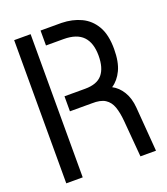

<svg xmlns="http://www.w3.org/2000/svg" viewBox="-130 -791 767 882"><g transform="rotate(-20 253.5 -350.0)"><path d="M404.6 0 389.6 -178Q386 -220 375.9 -248.6Q365.8 -277.2 343.1 -291.8Q320.4 -306.4 278 -305.2H171V-378.6H272.2Q330.4 -378.6 356.3 -409.7Q382.2 -440.8 382.2 -500.8Q382.2 -563.2 351.7 -595.1Q321.2 -627 256.6 -627H171V-700H273.4Q326.6 -698.8 368.6 -678.9Q410.6 -659 435.1 -617Q459.6 -575 459.6 -505.4Q459.6 -441.8 440.8 -402.5Q422 -363.2 391 -343Q420.6 -327.8 440.3 -295.5Q460 -263.2 463.6 -217L480.6 0ZM42 0V-700H122.4V0Z"/></g></svg>

Font: Stick No Bills ExtraLight
Style: Regular
Weight: 200
Designer: Kosala Senevirathne, Siva Puranthara, Lasantha Premarathna, Tharique Azeez
Foundry: mooniak
Version: Version 2.000